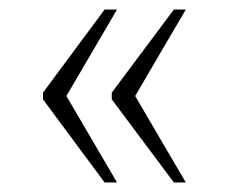

<svg xmlns="http://www.w3.org/2000/svg" viewBox="-20 -471 476 402"><path d="M344 -89 214 -263V-277L344 -451H369L263 -270L369 -89ZM199 -89 70 -263V-277L199 -451H225L119 -270L225 -89Z"/></svg>

Font: Noto Serif Georgian SemiCondensed ExtraLight
Style: Regular
Weight: 200
Width: 4
Designer: Monotype Design Team, Akaki Razmadze
Foundry: Google LLC
Version: Version 2.003; ttfautohint (v1.8.4.7-5d5b)